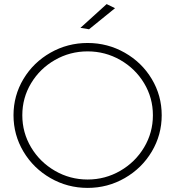

<svg xmlns="http://www.w3.org/2000/svg" viewBox="-20 -914 856 938"><path d="M770 -351Q770 -255 721.5 -173.5Q673 -92 589.5 -44Q506 4 408 4Q310 4 226.5 -44Q143 -92 94.5 -173.5Q46 -255 46 -351Q46 -447 94.5 -528Q143 -609 226.5 -656.5Q310 -704 408 -704Q506 -704 589.5 -656.5Q673 -609 721.5 -528Q770 -447 770 -351ZM89 -351Q89 -266 132 -194Q175 -122 248.5 -79.5Q322 -37 408 -37Q494 -37 567.5 -79.5Q641 -122 684 -194Q727 -266 727 -351Q727 -436 684 -507.5Q641 -579 567.5 -621Q494 -663 408 -663Q322 -663 248.5 -621Q175 -579 132 -507.5Q89 -436 89 -351ZM501 -894 542 -874 415 -771 373 -778Z"/></svg>

Font: Gontserrat ExtraLight
Style: Regular
Weight: 275
Designer: Julieta Ulanovsky
Foundry: Julieta Ulanovsky
Version: Version 6.001